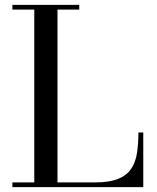

<svg xmlns="http://www.w3.org/2000/svg" viewBox="-20 -770 644 790"><path d="M31 0V-19.5H121V-730.5H31V-750H306V-730.5H216.5V-19.5H371Q430 -19.5 465.5 -33.8Q501 -48 519.2 -74.8Q537.5 -101.5 543.5 -139.5Q549.5 -177.5 549.5 -225H569.5V0Z"/></svg>

Font: Bodoni Moda
Style: Regular
Weight: 400
Designer: Owen Earl
Foundry: indestructible type
Version: Version 2.005